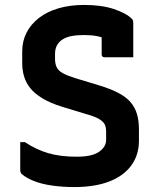

<svg xmlns="http://www.w3.org/2000/svg" viewBox="-20 -739 640 778"><path d="M321 -719Q391 -719 441 -702.5Q491 -686 514 -663Q518 -659 519 -655Q520 -651 520 -645Q520 -626 520 -602Q520 -578 520 -554Q520 -530 520 -507Q492 -507 462 -507Q432 -507 403 -507Q398 -507 395 -510Q392 -513 392 -518Q392 -528 392 -538Q392 -548 392 -559.5Q392 -571 392 -584Q392 -597 392 -613L420 -577Q396 -588 373.5 -592.5Q351 -597 321 -597Q292 -597 270.5 -593Q249 -589 234 -579.5Q219 -570 211 -555.5Q203 -541 203 -521V-500Q203 -481 209.5 -467Q216 -453 233.5 -443Q251 -433 286 -422L382 -393Q428 -379 459.5 -362.5Q491 -346 509 -325Q527 -304 535 -277Q543 -250 543 -215V-169Q543 -111 512 -68.5Q481 -26 422.5 -3.5Q364 19 282 19Q234 19 191.5 13Q149 7 117.5 -5.5Q86 -18 68 -34Q65 -37 63.5 -40.5Q62 -44 62 -53Q62 -71 62 -88Q62 -105 62 -124Q62 -143 62 -163H81Q126 -133 175 -118.5Q224 -104 291 -104Q353 -104 381.5 -124Q410 -144 410 -172V-206Q410 -223 404.5 -234.5Q399 -246 382 -256.5Q365 -267 328 -277L233 -306Q184 -321 152 -340.5Q120 -360 102.5 -382Q85 -404 77.5 -429.5Q70 -455 70 -483V-531Q70 -572 87.5 -606.5Q105 -641 138 -666.5Q171 -692 217.5 -705.5Q264 -719 321 -719Z"/></svg>

Font: Recursive
Style: Bold
Weight: 700
Version: Version 1.085